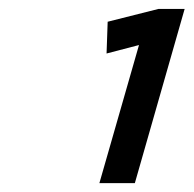

<svg xmlns="http://www.w3.org/2000/svg" viewBox="-20 -770 435 431"><path d="M335.9 -750H394.5L282.7 -358.9H203.1L292 -668.9L219.2 -649.9L221.7 -721.2Z"/></svg>

Font: Cantarell
Style: Bold Italic
Weight: 700
Italic angle: -16°
Designer: Dave Crossland
Version: Version 1.004